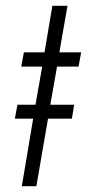

<svg xmlns="http://www.w3.org/2000/svg" viewBox="-20 -640 299 660"><path d="M31 -232H94L55 0H105L145 -232H227L235 -280H153L176 -411H250L259 -460H184L212 -620H160L133 -460H62L53 -411H125L102 -280H40Z"/></svg>

Font: Jost Light
Style: Italic
Weight: 300
Italic angle: -5°
Version: Version 3.710